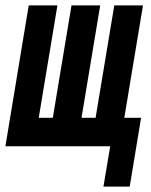

<svg xmlns="http://www.w3.org/2000/svg" viewBox="-37 -540 557 709"><path d="M345 149 370 0H-17L69 -520H175L106 -105H158L227 -520H333L264 -105H316L385 -520H491L422 -105H484L442 149Z"/></svg>

Font: Iosevka Extrabold Oblique
Style: Regular
Weight: 800
Italic angle: -9°
Monospace: yes
Designer: Belleve Invis
Foundry: Belleve Invis
Version: Version 32.5.0; ttfautohint (v1.8.4)